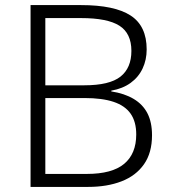

<svg xmlns="http://www.w3.org/2000/svg" viewBox="-20 -734 672 754"><path d="M298 -714Q430 -714 493 -673Q556 -632 556 -540Q556 -499 540 -465Q524 -431 493 -408.5Q462 -386 417 -378V-375Q469 -367 505 -345.5Q541 -324 559 -289Q577 -254 577 -203Q577 -134 545.5 -89Q514 -44 457.5 -22Q401 0 326 0H100V-714ZM311 -399Q410 -399 453 -433Q496 -467 496 -534Q496 -603 449 -633Q402 -663 298 -663H158V-399ZM158 -349V-51H321Q420 -51 467.5 -90.5Q515 -130 515 -206Q515 -256 493 -287.5Q471 -319 426 -334Q381 -349 312 -349Z"/></svg>

Font: Noto Sans Thai Light
Style: Regular
Weight: 300
Designer: Monotype Design Team
Foundry: Monotype Imaging Inc.
Version: Version 2.001